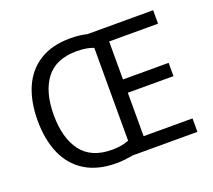

<svg xmlns="http://www.w3.org/2000/svg" viewBox="-123 -887 1175 1059"><g transform="rotate(-20 464.0 -357.5)"><path d="M386 -725Q436 -725 482 -714H868V-635H581V-412H849V-334H581V-79H868V0H488Q466 4 441.5 7Q417 10 391 10Q280 10 206.5 -36Q133 -82 97 -165Q61 -248 61 -359Q61 -470 96.5 -552Q132 -634 204.5 -679.5Q277 -725 386 -725ZM394 -646Q271 -646 213 -569.5Q155 -493 155 -358Q155 -223 213 -145.5Q271 -68 393 -68Q450 -68 492 -85V-630Q451 -646 394 -646Z"/></g></svg>

Font: Noto IKEA Simplified Chinese
Style: Regular
Weight: 400
Designer: Monotype Design Team
Foundry: Monotype Imaging Inc.
Version: Version 1.100